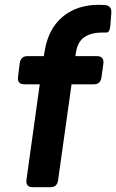

<svg xmlns="http://www.w3.org/2000/svg" viewBox="-20 -777 482 797"><path d="M117 0Q85 0 90 -32L145 -427H82Q50 -427 55 -459L62 -516Q67 -544 94 -544H162L165 -563Q180 -657 239.5 -707Q299 -757 390 -757Q396 -757 402.5 -756.5Q409 -756 416 -756Q445 -753 442 -722L438 -670Q435 -640 420 -642Q416 -642 412 -642Q408 -642 405 -642Q359 -642 330.5 -623Q302 -604 295 -558L293 -544H382Q413 -544 409 -512L401 -455Q397 -427 369 -427H277L221 -28Q217 0 189 0Z"/></svg>

Font: Pitagon Sans Text Bold
Style: Italic
Weight: 700
Italic angle: -8°
Designer: Travis Tran
Foundry: Pitagon
Version: Version 1.001; ttfautohint (v1.8.4.7-5d5b);gftools[0.9.26]